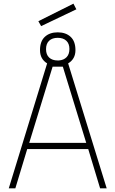

<svg xmlns="http://www.w3.org/2000/svg" viewBox="-20 -1031 632 1051"><path d="M353 -684 564 0H528L463 -215H129L64 0H28L238 -684Q199 -708 199 -756.5Q199 -805 225.5 -829.5Q252 -854 296 -854Q340 -854 366.5 -829.5Q393 -805 393 -756.5Q393 -708 353 -684ZM268 -666 140 -249H452L324 -666ZM296 -700H302Q329 -702 344.5 -718Q360 -734 360 -763Q360 -792 343 -808Q326 -824 296 -824Q266 -824 249 -808Q232 -792 232 -762Q232 -732 249 -716Q266 -700 296 -700ZM190 -915 382 -1011 398 -980 205 -888Z"/></svg>

Font: Titillium Web
Style: Thin
Weight: 200
Version: Version 1.001;PS 57.000;hotconv 1.0.70;makeotf.lib2.5.55311